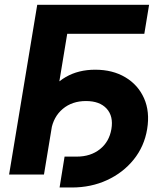

<svg xmlns="http://www.w3.org/2000/svg" viewBox="-20 -748 701 823"><path d="M619.1 -727.5 598.6 -603H268.1L168.5 0H19L139.6 -727.5ZM235.4 55.7 256.8 -76.7H309.1Q368.2 -76.7 408.2 -108.4Q448.2 -140.1 457.5 -194.8Q466.8 -250 437 -282.5Q407.2 -314.9 348.6 -314.9Q289.1 -314.9 249 -281.2Q209 -247.6 199.2 -189.9H125.5Q138.7 -270.5 173.3 -328.6Q208 -386.7 262.2 -418Q316.4 -449.2 388.2 -449.2Q462.9 -449.2 517.3 -416.7Q571.8 -384.3 597.4 -326.9Q623 -269.5 610.8 -194.8Q598.6 -120.6 553.2 -64.2Q507.8 -7.8 439.2 23.9Q370.6 55.7 287.6 55.7Z"/></svg>

Font: Inter 17pt
Style: Bold Italic
Weight: 700
Italic angle: -9.3988°
Version: Version 4.001;git-66647c0bb